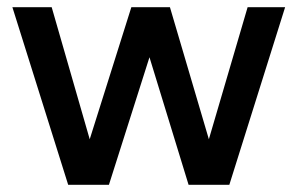

<svg xmlns="http://www.w3.org/2000/svg" viewBox="-20 -515 829 535"><path d="M170 0 14.5 -495H124L230 -127L346 -495H453.5L562 -127L670 -495H774.5L619 0H505.5L396.5 -355.5L283.5 0Z"/></svg>

Font: Geologica Roman
Style: Regular
Weight: 400
Designer: Sindre Bremnes, Frode Helland
Foundry: Monokrom Skriftforlag AS
Version: Version 1.010;gftools[0.9.28]